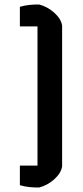

<svg xmlns="http://www.w3.org/2000/svg" viewBox="-20 -733 366 850"><path d="M68 87V0H146V-616H68V-703Q106 -714 154 -713Q191 -703 220.5 -676.5Q250 -650 255 -620V4Q250 34 220.5 60.5Q191 87 154 97Q106 98 68 87Z"/></svg>

Font: Athiti SemiBold
Style: Regular
Weight: 600
Designer: CadsonDemak Team
Foundry: CadsonDemak
Version: Version 1.033